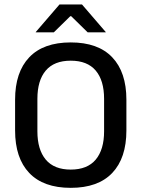

<svg xmlns="http://www.w3.org/2000/svg" viewBox="-20 -846 647 878"><path d="M303.5 13Q178.5 13 113.8 -55Q49 -123 49 -249.5V-390Q49 -516 113.8 -584Q178.5 -652 303.5 -652Q428.5 -652 493.2 -584Q558 -516 558 -390V-249.5Q558 -123 493.2 -55Q428.5 13 303.5 13ZM303.5 -70.5Q379.5 -70.5 417.8 -116.2Q456 -162 456 -245.5V-394Q456 -478 417.8 -523.2Q379.5 -568.5 303.5 -568.5Q227.5 -568.5 189.2 -523.2Q151 -478 151 -394V-245.5Q151 -162 189.2 -116.2Q227.5 -70.5 303.5 -70.5ZM143.5 -699.5 252 -825.5H355L463.5 -699.5V-698H381L305.5 -772H301.5L226 -698H143.5Z"/></svg>

Font: Anek Devanagari Medium
Style: Regular
Weight: 500
Designer: Kailash Malviya (Devanagari) & Yesha Goshar (Latin)
Foundry: Ek Type
Version: Version 1.003